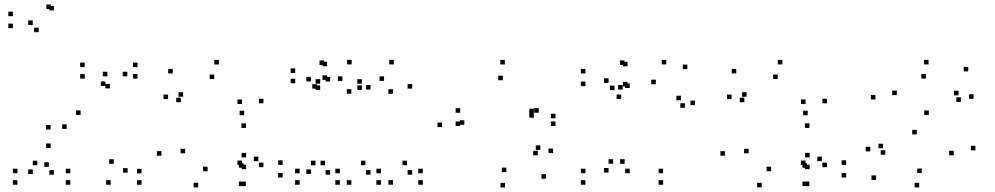

<svg xmlns="http://www.w3.org/2000/svg" viewBox="-20 -803 4380 845"><path d="M289.5 10V-10H269.5V10ZM289.5 -40.5V-60.5H269.5V-40.5ZM195 -68.8V-88.8H175V-68.8ZM217.3 -34.3V-54.3H197.3V-34.3ZM217.3 -757V-777H197.3V-757ZM204.2 -763V-783H184.2V-763ZM36.7 -731.8V-751.8H16.7V-731.8ZM36.7 -679V-699H16.7V-679ZM150.2 -661.3V-681.3H130.2V-661.3ZM124.2 -693.3V-713.3H104.2V-693.3ZM124.2 -37.2V-57.2H104.2V-37.2ZM144.2 -75.8V-95.8H124.2V-75.8ZM56.7 -40.5V-60.5H36.7V-40.5ZM56.7 10V-10H36.7V10ZM602.8 10V-10H582.8V10ZM602.8 -39.8V-59.8H582.8V-39.8ZM480.5 -82.2V-102.2H460.5V-82.2ZM541.7 -43.2V-63.2H521.7V-43.2ZM334.7 -297.2V-317.2H314.7V-297.2ZM273.5 -235.8V-255.8H253.5V-235.8ZM467 10V-10H447V10ZM540.2 -467.2V-487.2H520.2V-467.2ZM463.7 -414V-434H443.7V-414ZM585.3 -457V-477H565.3V-457ZM585.3 -507.5V-527.5H565.3V-507.5ZM352.8 -507.5V-527.5H332.8V-507.5ZM352.8 -457V-477H332.8V-457ZM443.8 -424.5V-444.5H423.8V-424.5ZM452.5 -467.2V-487.2H432.5V-467.2ZM202.8 -232.7V-252.7H182.8V-232.7ZM202.8 -151.5V-171.5H182.8V-151.5Z M1061.8 16V-4H1041.8V16ZM1224 -21.8V-41.8H1204V-21.8ZM1224 -77.5V-97.5H1204V-77.5ZM1117 -93.7V-113.7H1097V-93.7ZM1139.3 -67.3V-87.3H1119.3V-67.3ZM1139.3 -348.3V-368.3H1119.3V-348.3ZM943.3 -519.3V-539.3H923.3V-519.3ZM740.3 -479.7V-499.7H720.3V-479.7ZM719.7 -366.8V-386.8H699.7V-366.8ZM775.7 -353.2V-373.2H755.7V-353.2ZM785.8 -377.2V-397.2H765.8V-377.2ZM922.7 -455V-475H902.7V-455ZM1045.2 -345.3V-365.3H1025.2V-345.3ZM1045.2 -76.5V-96.5H1025.2V-76.5ZM1051.5 -64.7V-84.7H1031.5V-64.7ZM1051.5 16V-4H1031.5V16ZM1063.3 -58.5V-78.5H1043.3V-58.5ZM1063.3 -110.2V-130.2H1043.3V-110.2ZM893.7 -49.3V-69.3H873.7V-49.3ZM794.7 -128.3V-148.3H774.7V-128.3ZM1062.5 -240V-260H1042.5V-240ZM1054.7 -295.8V-315.8H1034.7V-295.8ZM690.5 -117.7V-137.7H670.5V-117.7ZM852.2 21.5V1.5H832.2V21.5Z M1656.5 10V-10H1636.5V10ZM1656.5 -40.5V-60.5H1636.5V-40.5ZM1588.5 -75.8V-95.8H1568.5V-75.8ZM1610.8 -34.3V-54.3H1590.8V-34.3ZM1610.8 -408.8V-428.8H1590.8V-408.8ZM1527.7 -519.5V-539.5H1507.7V-519.5ZM1389 -434.5V-454.5H1369V-434.5ZM1389 -407.2V-427.2H1369V-407.2ZM1487 -447V-467H1467V-447ZM1526.2 -390.3V-410.3H1506.2V-390.3ZM1526.2 10V-10H1506.2V10ZM1840.7 10V-10H1820.7V10ZM1840.7 -40.5V-60.5H1820.7V-40.5ZM1771.3 -75.8V-95.8H1751.3V-75.8ZM1794 -34.3V-54.3H1774V-34.3ZM1794 -413V-433H1774V-413ZM1713.2 -519.5V-539.5H1693.2V-519.5ZM1572.5 -434.5V-454.5H1552.5V-434.5ZM1572.5 -407.2V-427.2H1552.5V-407.2ZM1670.2 -447V-467H1650.2V-447ZM1709.3 -390.3V-410.3H1689.3V-390.3ZM1709.3 10V-10H1689.3V10ZM1475.8 10V-10H1455.8V10ZM1475.8 -40.5V-60.5H1455.8V-40.5ZM1410.7 -75.8V-95.8H1390.7V-75.8ZM1433 -34.3V-54.3H1413V-34.3ZM1433 -444.3V-464.3H1413V-444.3ZM1419.3 -451.3V-471.3H1399.3V-451.3ZM1419.3 -511.5V-531.5H1399.3V-511.5ZM1406.2 -517.2V-537.2H1386.2V-517.2ZM1279.3 -482V-502H1259.3V-482ZM1279.3 -436.5V-456.5H1259.3V-436.5ZM1374.5 -412.8V-432.8H1354.5V-412.8ZM1348.3 -444.7V-464.7H1328.3V-444.7ZM1348.3 -37.2V-57.2H1328.3V-37.2ZM1368.5 -75.8V-95.8H1348.5V-75.8ZM1298.7 -40.5V-60.5H1278.7V-40.5ZM1298.7 10V-10H1278.7V10Z M2383 -16.5V-36.5H2363V-16.5ZM2414.2 -129.3V-149.3H2394.2V-129.3ZM2358.2 -143V-163H2338.2V-143ZM2346.7 -119.5V-139.5H2326.7V-119.5ZM2208.5 -45.3V-65.3H2188.5V-45.3ZM2023.5 -253.7V-273.7H2003.5V-253.7ZM2192.8 -449.8V-469.8H2172.8V-449.8ZM2329.5 -304.7V-324.7H2309.5V-304.7ZM2329.5 -284.7V-304.7H2309.5V-284.7ZM2351 -306.8V-326.8H2331V-306.8ZM2005.3 -306.8V-326.8H1985.3V-306.8ZM2005.3 -248.5V-268.5H1985.3V-248.5ZM2424.7 -248.5V-268.5H2404.7V-248.5ZM2424.7 -282.3V-302.3H2404.7V-282.3ZM2201.8 -519.3V-539.3H2181.8V-519.3ZM1925.3 -243.7V-263.7H1905.3V-243.7ZM2202.7 22V2H2182.7V22Z M2898.5 10V-10H2878.5V10ZM2898.5 -40.5V-60.5H2878.5V-40.5ZM2729.2 -82.3V-102.3H2709.2V-82.3ZM2751.5 -40.7V-60.7H2731.5V-40.7ZM2751.5 -415.7V-435.7H2731.5V-415.7ZM2741.8 -422.7V-442.7H2721.8V-422.7ZM2741.8 -511V-531H2721.8V-511ZM2728.5 -517.2V-537.2H2708.5V-517.2ZM2556.5 -479.7V-499.7H2536.5V-479.7ZM2556.5 -424V-444H2536.5V-424ZM2684.3 -406.3V-426.3H2664.3V-406.3ZM2658.2 -438.3V-458.3H2638.2V-438.3ZM2658.2 -43.5V-63.5H2638.2V-43.5ZM2678.3 -82.3V-102.3H2658.3V-82.3ZM2556.5 -40.5V-60.5H2536.5V-40.5ZM2556.5 10V-10H2536.5V10ZM3038.8 -340.2V-360.2H3018.8V-340.2ZM3005 -498.7V-518.7H2985V-498.7ZM2912.3 -519.5V-539.5H2892.3V-519.5ZM2720.5 -408.8V-428.8H2700.5V-408.8ZM2714 -367V-387H2694V-367ZM2866.2 -432.2V-452.2H2846.2V-432.2ZM2976.8 -361.7V-381.7H2956.8V-361.7ZM2994.2 -328.7V-348.7H2974.2V-328.7Z M3541.8 16V-4H3521.8V16ZM3704 -21.8V-41.8H3684V-21.8ZM3704 -77.5V-97.5H3684V-77.5ZM3597 -93.7V-113.7H3577V-93.7ZM3619.3 -67.3V-87.3H3599.3V-67.3ZM3619.3 -348.3V-368.3H3599.3V-348.3ZM3423.3 -519.3V-539.3H3403.3V-519.3ZM3220.3 -479.7V-499.7H3200.3V-479.7ZM3199.7 -366.8V-386.8H3179.7V-366.8ZM3255.7 -353.2V-373.2H3235.7V-353.2ZM3265.8 -377.2V-397.2H3245.8V-377.2ZM3402.7 -455V-475H3382.7V-455ZM3525.2 -345.3V-365.3H3505.2V-345.3ZM3525.2 -76.5V-96.5H3505.2V-76.5ZM3531.5 -64.7V-84.7H3511.5V-64.7ZM3531.5 16V-4H3511.5V16ZM3543.3 -58.5V-78.5H3523.3V-58.5ZM3543.3 -110.2V-130.2H3523.3V-110.2ZM3373.7 -49.3V-69.3H3353.7V-49.3ZM3274.7 -128.3V-148.3H3254.7V-128.3ZM3542.5 -240V-260H3522.5V-240ZM3534.7 -295.8V-315.8H3514.7V-295.8ZM3170.5 -117.7V-137.7H3150.5V-117.7ZM3332.2 21.5V1.5H3312.2V21.5Z M4272.8 -141.3V-161.3H4252.8V-141.3ZM4067.7 -296.8V-316.8H4047.7V-296.8ZM3926.8 -384.5V-404.5H3906.8V-384.5ZM4054.8 -457.2V-477.2H4034.8V-457.2ZM4198.5 -383.5V-403.5H4178.5V-383.5ZM4209 -354.5V-374.5H4189V-354.5ZM4264.7 -368.2V-388.2H4244.7V-368.2ZM4241.3 -488.8V-508.8H4221.3V-488.8ZM4066.5 -519.5V-539.5H4046.5V-519.5ZM3832.8 -365.2V-385.2H3812.8V-365.2ZM4014.7 -211.5V-231.5H3994.7V-211.5ZM4177.3 -119.5V-139.5H4157.3V-119.5ZM4036.7 -41.2V-61.2H4016.7V-41.2ZM3876.2 -121.8V-141.8H3856.2V-121.8ZM3866.2 -150.5V-170.5H3846.2V-150.5ZM3810.2 -136.8V-156.8H3790.2V-136.8ZM3835.5 -11V-31H3815.5V-11ZM4025.5 21.7V1.7H4005.5V21.7Z"/></svg>

Font: Monaspace Xenon Dots Var
Style: Regular
Weight: 400
Designer: Riley Cran and the Lettermatic Team
Version: Version 1.100 (Monaspace Xenon Dots)